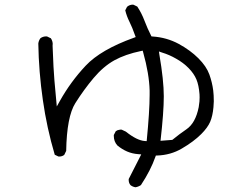

<svg xmlns="http://www.w3.org/2000/svg" viewBox="-20 -770 1040 827"><path d="M666.5 -534.7 664.6 -548.3 677.2 -543.9Q709.5 -534.2 738.8 -517.1Q769.5 -500 792.5 -476.6Q815.4 -453.1 825.9 -428.2Q836.4 -403.3 839.4 -363.8Q839.8 -356.9 839.8 -350.1Q839.8 -343.3 839.1 -333Q838.4 -322.8 835.9 -308.6Q822.3 -239.7 782.7 -212.9Q753.9 -193.4 722.2 -167.5L671.4 -163.6Q685.5 -286.6 685.5 -355.2Q685.5 -423.8 666.5 -534.7ZM899.4 -308.1Q900.9 -324.2 900.9 -333.5Q900.9 -360.8 898.4 -380.4Q894 -415 881.8 -449.2Q869.1 -484.4 834.5 -519Q799.8 -553.7 749.5 -581.1Q697.8 -608.9 637.2 -612.8L632.3 -613.3Q614.3 -648.9 602.1 -681.4Q589.8 -713.9 571.3 -741.7L555.2 -749.5Q553.7 -750 552.2 -750Q538.1 -750 527.3 -740.7L519.5 -725.6Q525.4 -700.7 537.6 -676.3Q549.8 -651.9 561.5 -618.2L564.5 -610.4L556.6 -607.4Q414.1 -556.2 349.1 -487.1Q284.2 -418 237.8 -335L224.6 -311.5L214.4 -423.8Q210.4 -467.3 206.5 -573.2Q207 -576.7 207 -581.1Q207 -585.4 205.3 -591.8Q203.6 -598.1 199.2 -605L183.1 -612.8Q181.2 -613.3 179.7 -613.3Q165 -613.3 154.3 -605.5Q146.5 -595.2 145 -582.5Q147 -460.4 164.6 -338.9Q181.6 -219.2 215.8 -103.5L231 -96.2Q232.9 -95.7 234.4 -95.7Q248 -95.7 256.8 -103L265.1 -120.1Q267.6 -267.6 304.7 -326.2Q341.8 -384.8 383.3 -434.1Q425.3 -483.9 472.7 -510.3Q519.5 -536.1 587.4 -550.3L594.7 -551.8L596.7 -544.4Q622.6 -451.7 624.5 -379.9Q624.5 -371.1 624.5 -361.3Q624.5 -292 611.8 -162.1L604 -162.6Q570.3 -164.6 522 -203.1L504.4 -211.4Q502.4 -211.9 500 -211.9Q497.6 -211.9 493.7 -210.9Q485.4 -210 478.5 -204.6L470.2 -188.5Q470.2 -186.5 470.2 -184.6Q470.2 -160.6 485.4 -143.6Q505.4 -127 527.6 -117.4Q549.8 -107.9 575.7 -106L588.4 -105L534.7 0.5Q534.2 2.4 534.2 3.9Q534.2 18.1 542 27.3Q551.3 34.7 563.5 36.6Q575.7 34.7 586.9 27.3Q628.9 -36.1 649.4 -94.7L651.4 -100.1H656.7Q715.3 -102.1 762.7 -129.9Q814 -159.7 846.7 -192.4Q874.5 -220.2 885.3 -245.4Q896 -270.5 899.4 -308.1Z"/></svg>

Font: NaikaiFont
Style: Light
Weight: 300
Version: Version 1.89